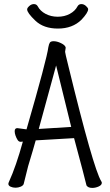

<svg xmlns="http://www.w3.org/2000/svg" viewBox="-20 -913 540 941"><path d="M432 8Q412 8 404 -4Q396 -39 343 -236L155 -225Q145 -188 118 -99L96 -11Q93 -3 81 2Q69 7 56 7Q43 7 32 2Q21 -3 21 -12Q21 -16 24 -22Q59 -99 92 -219Q87 -218 81 -218Q72 -218 66 -227.5Q60 -237 56 -248.5Q52 -260 52 -270Q52 -285 65 -285Q90 -281 110 -279Q210 -625 217 -682Q220 -698 224.5 -704.5Q229 -711 243 -711Q259 -711 278 -702Q297 -693 301 -683Q302 -682 302 -679Q302 -675 300.5 -669.5Q299 -664 299 -659Q299 -654 315 -590Q437 -89 476 -25Q479 -21 479 -17Q479 -6 463.5 1Q448 8 432 8ZM170 -281 329 -291Q304 -390 270 -531L255 -592ZM264 -773Q194 -773 153.5 -811.5Q113 -850 113 -867Q113 -874 123.5 -883.5Q134 -893 146 -893Q159 -893 165 -882Q177 -859 203.5 -845Q230 -831 263 -831Q296 -831 322 -845Q348 -859 360 -882Q366 -893 379 -893Q391 -893 401.5 -883.5Q412 -874 412 -868Q412 -851 379 -816Q335 -773 264 -773Z"/></svg>

Font: LXGW WenKai Mono Lite
Style: Regular
Weight: 400
Monospace: yes
Designer: LXGW / Fontworks Inc.
Foundry: LXGW / Fontworks Inc.
Version: Version 1.520; June 14, 2025